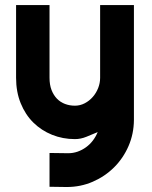

<svg xmlns="http://www.w3.org/2000/svg" viewBox="-20 -543 603 763"><path d="M176.8 199.2V64.9L251 65.9Q270.5 65.9 288.6 59.6Q306.6 53.2 322 42Q337.4 30.8 349.1 15.4Q360.8 0 368.2 -18.1Q346.2 -8.8 323.5 0.5Q300.8 9.8 277.8 9.8Q229.5 9.8 187 -7.3Q144.5 -24.4 112.5 -55.9Q80.6 -87.4 62.3 -132.6Q43.9 -177.7 43.9 -233.9V-522.9H176.8V-233.9Q176.8 -206.1 184.8 -185.3Q192.9 -164.6 206.5 -150.6Q220.2 -136.7 238.5 -129.9Q256.8 -123 277.8 -123Q298.3 -123 316.7 -132.6Q335 -142.1 348.6 -157.7Q362.3 -173.3 370.1 -193.1Q377.9 -212.9 377.9 -233.9V-522.9H512.2V-65.9Q511.7 -10.7 490.7 37.6Q469.7 85.9 433.3 122.1Q397 158.2 348.6 179.2Q300.3 200.2 245.1 200.2Z"/></svg>

Font: Righteous
Style: Regular
Weight: 400
Version: Version 1.000